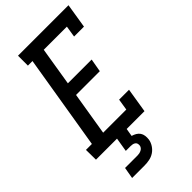

<svg xmlns="http://www.w3.org/2000/svg" viewBox="-306 -806 1097 1097"><g transform="rotate(-45 242.0 -257.5)"><path d="M-15 0 -16 -80H32L127 -655H90V-735H498L474 -586H394L405 -655H218L180 -422H372L358 -342H166L123 -80H310L321 -149H401L377 0ZM57 220 69 151H169Q177 151 184.5 149.5Q192 148 199.5 144.5Q207 141 212.5 134.5Q218 128 219 120Q220 112 218 104.5Q216 97 209.5 92.5Q203 88 195.5 86.5Q188 85 180 85H141L155 0H233L225 48Q239 52 251 59Q263 66 270.5 77Q278 88 280 102.5Q282 117 280 132Q277 152 265 170.5Q253 189 235.5 200.5Q218 212 197.5 216Q177 220 157 220Z"/></g></svg>

Font: Iosevka Curly Slab Medium
Style: Italic
Weight: 500
Italic angle: -9°
Monospace: yes
Designer: Belleve Invis
Foundry: Belleve Invis
Version: Version 22.1.2; ttfautohint (v1.8.4)